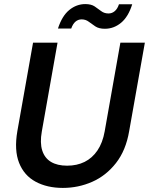

<svg xmlns="http://www.w3.org/2000/svg" viewBox="-20 -909 730 941"><path d="M288 12Q211 12 154.5 -18.5Q98 -49 73.5 -111Q49 -173 65 -266L142 -700H262L185 -265Q175 -209 187 -171.5Q199 -134 230 -115.5Q261 -97 309 -97Q357 -97 394.5 -115.5Q432 -134 457.5 -171.5Q483 -209 493 -265L570 -700H690L613 -266Q597 -172 548.5 -110Q500 -48 432 -18Q364 12 288 12ZM264 -769Q284 -831 319.5 -860Q355 -889 398 -889Q427 -889 444 -877.5Q461 -866 476 -854.5Q491 -843 512 -843Q529 -843 542.5 -854.5Q556 -866 563 -888H628Q609 -827 573.5 -797.5Q538 -768 494 -768Q465 -768 447.5 -779.5Q430 -791 415 -802.5Q400 -814 380 -814Q363 -814 350 -803Q337 -792 329 -769Z"/></svg>

Font: DM Sans 10pt SemiBold
Style: Italic
Weight: 600
Italic angle: -10°
Version: Version 4.004;gftools[0.9.30]